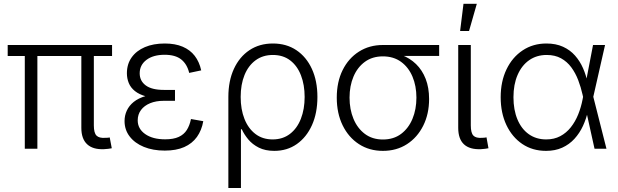

<svg xmlns="http://www.w3.org/2000/svg" viewBox="-20 -773 3212 998"><path d="M520.5 2.4Q462.9 4.9 432.9 -23.2Q402.8 -51.3 402.8 -108.4V-518.1H467.8V-121.1Q467.8 -82 481.7 -68.1Q495.6 -54.2 527.3 -56.6Q536.6 -56.6 541 -57.1Q545.4 -57.6 550.3 -58.6L561 -2.4Q553.7 -1 543.2 0.5Q532.7 2 520.5 2.4ZM108.9 0V-518.1H174.3V0ZM20 -481.9V-539.1H562.5V-481.9Z M836.4 9.8Q774.9 9.8 727.8 -9.5Q680.7 -28.8 654.1 -63.5Q627.4 -98.1 627.4 -144Q627.4 -172.9 639.2 -198.2Q650.9 -223.6 675 -243.2Q699.2 -262.7 737.5 -273.9Q775.9 -285.2 829.6 -285.2H889.6V-249H830.6Q791 -249 760.5 -236.6Q730 -224.1 712.9 -201.2Q695.8 -178.2 695.8 -147.5Q695.8 -103.5 734.6 -76.2Q773.4 -48.8 838.4 -48.8Q881.8 -48.8 908.9 -61.3Q936 -73.7 950.9 -97.2Q965.8 -120.6 972.7 -154.3L1036.6 -143.1Q1028.3 -95.7 1003.7 -61.3Q979 -26.9 937.5 -8.5Q896 9.8 836.4 9.8ZM830.6 -261.7Q776.9 -261.7 740.2 -271.7Q703.6 -281.7 681.4 -299.6Q659.2 -317.4 649.4 -341.3Q639.6 -365.2 639.6 -392.1Q639.6 -439.9 664.3 -474.6Q689 -509.3 733.2 -528.1Q777.3 -546.9 836.4 -546.9Q890.6 -546.9 929.4 -530.3Q968.3 -513.7 992.2 -482.7Q1016.1 -451.7 1025.9 -407.2L963.4 -394Q952.6 -439.5 922.1 -463.9Q891.6 -488.3 835.9 -488.3Q776.4 -488.3 741.2 -461.7Q706.1 -435.1 706.1 -392.1Q706.1 -352.5 737.5 -329.1Q769 -305.7 831.5 -305.7H889.6V-261.7Z M1167 204.1V-269Q1167 -352.5 1195.8 -415Q1224.6 -477.5 1276.6 -512.2Q1328.6 -546.9 1398.4 -546.9Q1468.8 -546.9 1520.5 -512.2Q1572.3 -477.5 1601.1 -415Q1629.9 -352.5 1629.9 -269Q1629.9 -185.5 1601.6 -122.6Q1573.2 -59.6 1522.9 -24.2Q1472.7 11.2 1405.8 11.2Q1358.9 11.2 1325.4 -5.6Q1292 -22.5 1270.5 -48.3Q1249 -74.2 1236.8 -101.1H1232.4V204.1ZM1397 -48.3Q1449.7 -48.3 1487.1 -76.9Q1524.4 -105.5 1543.9 -155.5Q1563.5 -205.6 1563.5 -269Q1563.5 -332 1544.4 -381.3Q1525.4 -430.7 1488.5 -459Q1451.7 -487.3 1398.4 -487.3Q1346.2 -487.3 1308.6 -459.7Q1271 -432.1 1251 -383.1Q1231 -334 1231 -269Q1231 -204.6 1250.7 -154.8Q1270.5 -105 1307.6 -76.7Q1344.7 -48.3 1397 -48.3Z M1970.2 11.2Q1899.9 11.2 1845.7 -23.9Q1791.5 -59.1 1761 -121.6Q1730.5 -184.1 1730.5 -265.6Q1730.5 -347.2 1761 -408.7Q1791.5 -470.2 1845.7 -504.6Q1899.9 -539.1 1970.2 -539.1H2262.7V-482.4H2038.1L1970.2 -480Q1915.5 -480 1876.7 -451.7Q1837.9 -423.3 1817.4 -374.8Q1796.9 -326.2 1796.9 -265.6Q1796.9 -204.6 1817.4 -155.3Q1837.9 -106 1876.7 -76.9Q1915.5 -47.9 1970.2 -47.9Q2025.9 -47.9 2064.7 -76.9Q2103.5 -106 2124 -155.3Q2144.5 -204.6 2144.5 -265.6Q2144.5 -326.2 2124 -374.8Q2103.5 -423.3 2064.5 -451.7Q2025.4 -480 1970.2 -480V-503.9Q2022.5 -503.9 2066.4 -487.5Q2110.4 -471.2 2142.6 -439.9Q2174.8 -408.7 2192.6 -363Q2210.4 -317.4 2210.4 -258.3Q2210.4 -180.7 2179.9 -119.6Q2149.4 -58.6 2095.5 -23.7Q2041.5 11.2 1970.2 11.2Z M2480 2.4Q2421.4 4.9 2391.6 -22.9Q2361.8 -50.8 2361.8 -108.4V-539.1H2427.2V-121.1Q2427.2 -82 2440.7 -68.1Q2454.1 -54.2 2485.8 -56.6Q2494.6 -57.1 2499.3 -57.4Q2503.9 -57.6 2508.8 -59.1L2519 -2.4Q2511.7 -1 2501.2 0.5Q2490.7 2 2480 2.4ZM2371.6 -611.8 2389.2 -753.4H2458.5L2418 -611.8Z M2818.4 11.2Q2748 11.2 2695.1 -24.4Q2642.1 -60.1 2612.3 -123Q2582.5 -186 2582.5 -267.6Q2582.5 -349.6 2612.8 -412.6Q2643.1 -475.6 2696.8 -511.2Q2750.5 -546.9 2820.3 -546.9Q2869.6 -546.9 2906.5 -530Q2943.4 -513.2 2969 -484.1Q2994.6 -455.1 3010.7 -418.2Q3026.9 -381.3 3034.7 -340.8H3057.1L3063.5 -271.5L3132.3 0H3070.3L3008.3 -280.3Q2999.5 -319.8 2985.4 -356.7Q2971.2 -393.6 2949.5 -423.1Q2927.7 -452.6 2896.2 -470Q2864.7 -487.3 2821.8 -487.3Q2769.5 -487.3 2730.7 -460.2Q2691.9 -433.1 2670.4 -383.5Q2648.9 -334 2648.9 -267.6Q2648.9 -201.7 2669.7 -152.1Q2690.4 -102.5 2728.8 -75.4Q2767.1 -48.3 2819.3 -48.3Q2860.4 -48.3 2892.1 -65.2Q2923.8 -82 2947 -111.3Q2970.2 -140.6 2985.4 -178.2Q3000.5 -215.8 3008.3 -256.8L3062.5 -539.1H3125L3063.5 -268.1L3057.6 -199.7H3037.1Q3027.8 -156.7 3010.3 -118.7Q2992.7 -80.6 2965.8 -51.3Q2939 -22 2902.3 -5.4Q2865.7 11.2 2818.4 11.2Z"/></svg>

Font: Inter 18pt Light
Style: Regular
Weight: 300
Designer: Rasmus Andersson
Foundry: rsms
Version: Version 4.001;git-66647c0bb